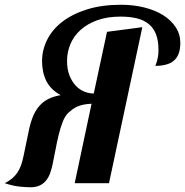

<svg xmlns="http://www.w3.org/2000/svg" viewBox="-66 -770 778 807"><path d="M248 0 318.8 -334Q298.8 -333 284.7 -330.1Q270.5 -327.1 259.5 -322.3Q248.5 -317.4 239.7 -311Q231 -304.7 222.2 -296.9Q207 -282.7 197 -256.6Q187 -230.5 179.7 -199.5Q172.4 -168.5 166.5 -136.5Q160.6 -104.5 154.8 -78.1Q150.9 -59.6 144.8 -42.5Q138.7 -25.4 128.4 -12.2Q118.2 1 102.1 9Q85.9 17.1 62 17.1Q43.5 17.1 15.4 14.2Q-12.7 11.2 -45.9 0Q-27.8 -9.3 -15.1 -20Q-2.4 -30.8 6.6 -43.9Q15.6 -57.1 21.7 -73.5Q27.8 -89.8 32.2 -110.8L55.2 -221.2Q62.5 -256.8 73.7 -283Q85 -309.1 101.1 -326.7Q117.2 -344.2 138.7 -354.7Q160.2 -365.2 189 -370.1Q146.5 -393.6 128.7 -429.7Q110.8 -465.8 110.8 -513.2Q110.8 -560.1 132.3 -603Q153.8 -646 195.8 -678.5Q237.8 -710.9 299.8 -730.5Q361.8 -750 442.9 -750Q495.6 -750 541 -738.5Q586.4 -727.1 619.9 -706.1Q653.3 -685.1 672.6 -655.5Q691.9 -626 691.9 -589.8Q691.9 -563 684.8 -544.4Q677.7 -525.9 664.3 -514.6Q650.9 -503.4 631.3 -498.3Q611.8 -493.2 586.9 -493.2Q587.9 -496.6 590.1 -501.7Q592.3 -506.8 594.5 -514.9Q596.7 -522.9 598.4 -534.2Q600.1 -545.4 600.1 -561Q600.1 -598.6 590.1 -625Q580.1 -651.4 560.1 -668.2Q540 -685.1 510.3 -692.6Q480.5 -700.2 440.9 -700.2Q385.3 -700.2 343.3 -685.1Q301.3 -669.9 272.9 -644.5Q244.6 -619.1 230.2 -585.2Q215.8 -551.3 215.8 -514.2Q215.8 -478 226.3 -452.1Q236.8 -426.3 252.9 -409.4Q269 -392.6 288.8 -384.8Q308.6 -377 327.1 -377H328.1L383.8 -636.2L532.2 -655.8L392.1 0Z"/></svg>

Font: Lobster
Style: Regular
Weight: 400
Designer: Pablo Impallari
Foundry: Pablo Impallari
Version: Version 1.007; ttfautohint (v1.1) -l 8 -r 50 -G 50 -x 14 -D 